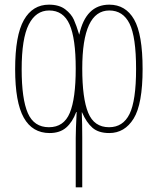

<svg xmlns="http://www.w3.org/2000/svg" viewBox="-20 -564 677 824"><path d="M305 28Q305 -5 309 -83H307Q291 -40 264 -16.5Q237 7 193 7Q119 7 82 -59Q45 -125 45 -267Q45 -412 82.5 -478Q120 -544 190 -544Q234 -544 260 -524Q286 -504 297 -479.5Q308 -455 320 -415Q348 -544 449 -544Q519 -544 555.5 -480.5Q592 -417 592 -268Q592 -117 553.5 -55Q515 7 449 7Q403 7 377 -15.5Q351 -38 332 -82H331Q333 -30 333 27V240H305ZM305 -270Q305 -399 278.5 -459Q252 -519 191 -519Q134 -519 103.5 -459Q73 -399 73 -267Q73 -139 99.5 -78.5Q126 -18 190 -18Q254 -18 279.5 -79.5Q305 -141 305 -270ZM564 -268Q564 -406 536 -462.5Q508 -519 449 -519Q333 -519 333 -270Q333 -142 358.5 -80Q384 -18 448 -18Q508 -18 536 -75Q564 -132 564 -268Z"/></svg>

Font: Noto Serif Georgian Thin Cond
Style: Regular
Weight: 250
Width: 3
Designer: Monotype Design team
Foundry: Monotype Imaging Inc.
Version: Version 1.000